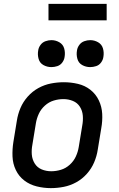

<svg xmlns="http://www.w3.org/2000/svg" viewBox="-20 -962 616 990"><path d="M242 8Q275 8 308.5 1.5Q342 -5 373 -22Q404 -39 428 -66Q452 -93 465.5 -125Q479 -157 484 -190L502 -300Q509 -338 507 -375Q505 -412 489.5 -444.5Q474 -477 446 -499Q418 -521 382 -529.5Q346 -538 309 -538Q276 -538 242.5 -531.5Q209 -525 178 -508Q147 -491 123 -464Q99 -437 85.5 -405Q72 -373 67 -340L49 -230Q43 -192 44.5 -155Q46 -118 61.5 -85.5Q77 -53 105 -31.5Q133 -10 169 -1Q205 8 242 8ZM244 -79Q218 -79 195 -88.5Q172 -98 159 -119Q146 -140 144 -165Q142 -190 147 -216L165 -326Q169 -351 180 -375Q191 -399 211.5 -417.5Q232 -436 257 -443.5Q282 -451 307 -451Q333 -451 356 -441.5Q379 -432 392 -411.5Q405 -391 407 -365.5Q409 -340 404 -314L386 -204Q382 -179 371 -155Q360 -131 339.5 -112.5Q319 -94 294 -86.5Q269 -79 244 -79ZM445 -616Q460 -616 475.5 -621Q491 -626 501 -639.5Q511 -653 513 -668Q517 -691 511 -712Q505 -733 486 -744Q467 -755 445 -755Q430 -755 414.5 -749.5Q399 -744 389 -730.5Q379 -717 377 -702Q373 -680 379 -658.5Q385 -637 404 -626.5Q423 -616 445 -616ZM245 -616Q260 -616 275.5 -621Q291 -626 301 -639.5Q311 -653 313 -668Q317 -691 311 -712Q305 -733 286 -744Q267 -755 245 -755Q230 -755 214.5 -749.5Q199 -744 189 -730.5Q179 -717 177 -702Q173 -680 179 -658.5Q185 -637 204 -626.5Q223 -616 245 -616ZM230 -857H530V-942H230Z"/></svg>

Font: Iosevka Sparkle Medium Oblique
Style: Regular
Weight: 500
Italic angle: -9°
Designer: Belleve Invis
Foundry: Belleve Invis
Version: Version 4.5.0; ttfautohint (v1.8.3)